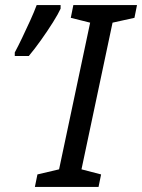

<svg xmlns="http://www.w3.org/2000/svg" viewBox="-20 -734 558 754"><path d="M117 0 127 -49 212 -69 334 -645 258 -664 268 -714H518L508 -664L422 -645L300 -69L377 -49L367 0ZM38 -514V-528Q51 -552 67 -585.5Q83 -619 98.5 -653Q114 -687 124 -714H218V-700Q209 -680 188 -646.5Q167 -613 141 -576.5Q115 -540 93 -514Z"/></svg>

Font: BC Sans
Style: Italic
Weight: 400
Italic angle: -12°
Designer: Monotype Design Team
Designer: Province of B.C.
Foundry: Monotype Imaging Inc.
Version: Version 2.000;GOOG;noto-source:20170915:90ef993387c0